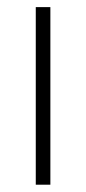

<svg xmlns="http://www.w3.org/2000/svg" viewBox="-20 -506 236 526"><path d="M78 0V-486.5H118V0Z"/></svg>

Font: Anek Gujarati ExtraLight
Style: Regular
Weight: 250
Version: Version 1.003